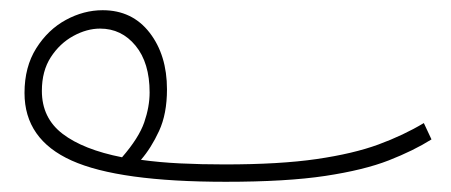

<svg xmlns="http://www.w3.org/2000/svg" viewBox="-20 -335 883 376"><path d="M422 21Q213 21 120.5 -20.5Q28 -62 28 -153Q28 -204 51 -240.5Q74 -277 109 -296Q144 -315 181 -315Q239 -315 273 -271Q307 -227 307 -160Q307 -112 291.5 -78.5Q276 -45 256 -22Q292 -17 333 -15Q374 -13 420 -13Q528 -13 600 -23.5Q672 -34 721 -52Q770 -70 810 -94L825 -62Q790 -40 741.5 -21Q693 -2 617 9.5Q541 21 422 21ZM62 -157Q62 -104 102.5 -73Q143 -42 219 -27Q252 -65 262.5 -95.5Q273 -126 273 -154Q273 -212 245.5 -245.5Q218 -279 176 -279Q150 -279 123.5 -264.5Q97 -250 79.5 -223Q62 -196 62 -157Z"/></svg>

Font: Noto Sans Arabic UI XCn XLt
Style: Regular
Weight: 200
Width: 2
Designer: Monotype Design Team, Nadine Chahine and Nizar Qandah
Foundry: Monotype Imaging Inc.
Version: Version 2.010; ttfautohint (v1.8.4.7-5d5b)